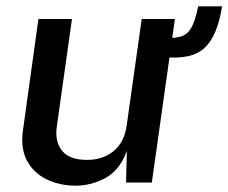

<svg xmlns="http://www.w3.org/2000/svg" viewBox="-20 -577 722 607"><path d="M217.5 10Q168 9.5 127.5 -10Q87 -29.5 65.8 -68.2Q44.5 -107 52.5 -164.5L101.5 -517H207.5L159.5 -176Q153 -129.5 176.2 -100.5Q199.5 -71.5 254.5 -71.5Q305 -71.5 339 -99.2Q373 -127 380.5 -180.5L428 -517H533L460 0H378.5L381 -100Q359 -39 313.2 -14.2Q267.5 10.5 217.5 10ZM494.5 -397 503 -456.5Q533 -456 552.5 -461.8Q572 -467.5 584.5 -488.8Q597 -510 606.5 -557H682Q667.5 -463 626.2 -425Q585 -387 494.5 -397Z"/></svg>

Font: Public Sans Medium
Style: Italic
Weight: 500
Italic angle: -8°
Designer: The Public Sans project authors (U.S. Web Design System). Libre Franklin designed by Pablo Impallari and Rodrigo Fuenzal
Version: Version 1.007; ttfautohint (v1.8.1) -l 8 -r 50 -G 200 -x 14 